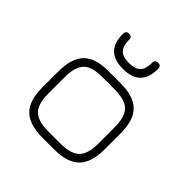

<svg xmlns="http://www.w3.org/2000/svg" viewBox="-176 -803 944 944"><g transform="rotate(45 296.0 -331.5)"><path d="M297 -519Q174 -517 174 -640V-642Q174 -663 195 -663Q216 -663 216 -642V-640Q216 -598 235 -579Q254 -560 296 -560Q339 -561 357.5 -579.5Q376 -598 376 -640V-642Q376 -663 397 -663Q418 -663 418 -642V-640Q418 -519 297 -519ZM255 0Q164 0 122 -41.5Q80 -83 80 -174V-286Q80 -378 122 -420Q164 -462 255 -461H337Q428 -461 470 -419.5Q512 -378 512 -286V-175Q512 -84 470 -42Q428 0 337 0ZM122 -174Q122 -101 152 -71.5Q182 -42 255 -42H337Q410 -42 440 -72Q470 -102 470 -175V-286Q470 -360 440 -389.5Q410 -419 337 -419H255Q182 -420 152 -390Q122 -360 122 -286Z"/></g></svg>

Font: Jura Light
Style: Regular
Weight: 300
Designer: Daniel Johnson, Alexei Vanyashin
Foundry: Daniel Johnson
Version: Version 5.103